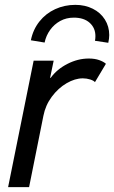

<svg xmlns="http://www.w3.org/2000/svg" viewBox="-20 -766 467 786"><path d="M117.7 -517.6H199.7L185.1 -447.3H187.5Q212.9 -482.4 255.9 -504.4Q298.8 -526.4 343.3 -526.4Q368.2 -526.4 386 -520Q403.8 -513.7 413.6 -504.9L368.7 -429.7Q363.8 -436 349.1 -440.7Q334.5 -445.3 318.8 -445.3Q287.1 -445.3 252.7 -425.3Q218.3 -405.3 192.1 -370.1Q166 -335 157.7 -292L99.1 0H13.2ZM370.6 -618.2Q370.6 -651.4 347.2 -672.6Q323.7 -693.8 282.2 -693.8Q251.5 -693.8 226.6 -680.2Q201.7 -666.5 185.1 -643.3Q168.5 -620.1 162.6 -591.8L106.4 -601.1Q115.2 -645 141.4 -678Q167.5 -710.9 205.8 -728.5Q244.1 -746.1 288.6 -746.1Q328.1 -746.1 359.9 -730.2Q391.6 -714.4 409.4 -686Q427.2 -657.7 427.2 -622.6Q427.2 -608.9 423.3 -590.8L368.7 -599.1Q370.6 -607.4 370.6 -618.2Z"/></svg>

Font: Reddit Sans Chocolate
Style: Italic
Weight: 400
Italic angle: -11.25°
Designer: Stephen Hutchings
Version: Version 1.013